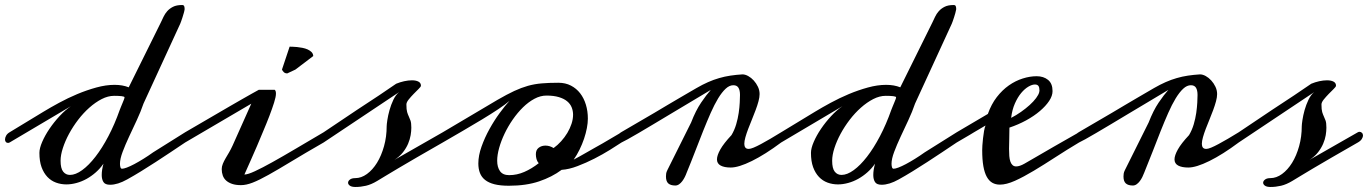

<svg xmlns="http://www.w3.org/2000/svg" viewBox="-38 -725 5422 761"><path d="M118.2 -119.1Q118.2 -137.2 129.2 -162.6Q140.1 -188 158 -214.4Q175.8 -240.7 198.2 -264.9Q220.7 -289.1 243.2 -304.2L0 -160.2Q-2 -159.2 -3.7 -158.9Q-5.4 -158.7 -6.8 -158.7Q-12.2 -158.7 -15.1 -162.6Q-18.1 -166.5 -18.1 -172.4Q-18.1 -179.2 -13.7 -187.3Q-9.3 -195.3 0 -200.7L134.3 -282.2Q161.6 -298.8 196.3 -317.6Q231 -336.4 268.3 -352.1Q305.7 -367.7 343.8 -378.2Q381.8 -388.7 416 -388.7Q447.8 -388.7 472.2 -378.9L599.6 -636.2Q604.5 -646.5 610.1 -658.4Q615.7 -670.4 624.8 -680.7Q633.8 -690.9 647.7 -698Q661.6 -705.1 683.6 -705.1Q690.4 -705.1 692.1 -700.4Q693.8 -695.8 693.8 -688.5Q692.9 -681.6 690.4 -673.1Q688 -664.6 685.3 -656.2Q682.6 -647.9 680.2 -641.1Q677.7 -634.3 676.3 -630.9L530.8 -314.5Q520 -282.7 504.2 -248.8Q488.3 -214.8 473.4 -182.9Q458.5 -150.9 448 -123Q437.5 -95.2 437.5 -75.7Q437.5 -68.8 439.2 -62.5Q440.9 -56.2 445.8 -56.2Q452.1 -56.2 465.1 -61Q478 -65.9 494.6 -74.7Q511.2 -83.5 530.5 -95.5Q549.8 -107.4 568.8 -121.1L695.8 -200.7Q699.7 -202.6 701.7 -202.6Q705.6 -202.6 707.8 -198.7Q710 -194.8 710 -189.5Q710 -181.2 706.3 -173.1Q702.6 -165 695.8 -160.2Q668 -141.6 638.4 -121.8Q608.9 -102.1 579.1 -82.8Q549.3 -63.5 520.8 -45.9Q492.2 -28.3 465.8 -13.7Q428.2 7.3 398.4 7.3Q378.9 7.3 372.1 -3.4Q365.2 -14.2 365.2 -31.2Q365.2 -41.5 366.9 -52.5Q368.7 -63.5 372.1 -76.2Q358.9 -57.1 341.8 -42Q324.7 -26.9 305.4 -16.1Q286.1 -5.4 265.4 0.2Q244.6 5.9 225.1 5.9Q203.6 5.9 184.1 -1.2Q164.6 -8.3 149.9 -23.7Q135.3 -39.1 126.7 -62.5Q118.2 -85.9 118.2 -119.1ZM436.5 -289.1Q438.5 -294.4 441.7 -302.2Q444.8 -310.1 448 -317.4Q451.2 -324.7 453.4 -330.8Q455.6 -336.9 455.6 -339.4Q455.6 -342.3 444.3 -343.8Q433.1 -345.2 414.6 -345.2Q390.1 -345.2 365 -332.3Q339.8 -319.3 316.2 -298.3Q292.5 -277.3 271.7 -250.2Q251 -223.1 235.6 -194.6Q220.2 -166 211.2 -138.2Q202.1 -110.4 202.1 -87.9Q202.1 -57.6 212.4 -44.7Q222.7 -31.7 239.3 -31.7Q261.7 -31.7 287.8 -50.8Q314 -69.8 340.3 -103.8Q366.7 -137.7 391.6 -185.1Q416.5 -232.4 436.5 -289.1Z M1244.6 -160.2Q1168.9 -116.7 1116.2 -84.7Q1063.5 -52.7 1026.4 -32Q989.3 -11.2 963.6 -1.2Q938 8.8 917 8.8Q896.5 8.8 882.1 3.9Q867.7 -1 858.4 -9.3Q849.1 -17.6 845 -29.3Q840.8 -41 840.8 -54.7Q840.8 -64.9 845.2 -75.7Q849.6 -86.4 856.2 -97.7Q862.8 -108.9 870.1 -121.3Q877.4 -133.8 883.8 -147.9L958 -314L695.8 -160.2Q689.5 -157.7 687 -157.7Q681.2 -157.7 676.5 -161.6Q671.9 -165.5 671.9 -171.9Q671.9 -177.7 677 -185.1Q682.1 -192.4 695.8 -200.7L822.3 -274.4Q847.2 -289.1 872.6 -303.7Q897.9 -318.4 920.2 -331.1Q942.4 -343.8 960.2 -353.8Q978 -363.8 987.8 -369.1H1050.8Q1052.7 -367.7 1054.2 -364.3Q1055.7 -360.8 1055.7 -354Q1055.7 -341.3 1048.3 -318.1Q1041 -294.9 1030 -266.1Q1019 -237.3 1005.6 -205.8Q992.2 -174.3 980.5 -146Q968.8 -118.2 956.1 -90.3Q943.4 -62.5 930.7 -33.2Q943.8 -33.2 972.4 -46.4Q1001 -59.6 1041.7 -82.3Q1082.5 -105 1134 -135.5Q1185.5 -166 1244.6 -200.7Q1246.6 -202.6 1252 -202.6Q1257.8 -202.6 1262.9 -198.7Q1268.1 -194.8 1268.1 -188Q1268.1 -182.1 1262.9 -175Q1257.8 -168 1244.6 -160.2ZM1109.9 -540Q1112.8 -540 1120.8 -539.8Q1128.9 -539.6 1139.2 -538.6Q1149.4 -537.6 1160.6 -535.4Q1171.9 -533.2 1181.2 -529.1Q1190.4 -524.9 1196.8 -518.6Q1203.1 -512.2 1203.6 -502.9L1132.8 -449.2L1100.6 -434.1Q1091.8 -434.1 1086.9 -439Q1082 -443.8 1079.6 -449.2Z M1572.8 -311Q1572.8 -290.5 1575.7 -280.8Q1578.6 -271 1582.3 -263.4Q1585.9 -255.9 1589.1 -246.8Q1592.3 -237.8 1592.3 -218.8Q1592.3 -205.6 1589.6 -189.2Q1586.9 -172.9 1579.6 -155.5Q1572.3 -138.2 1559.1 -121.3Q1545.9 -104.5 1525.4 -91.3L1716.8 -200.7Q1720.2 -202.6 1723.6 -202.6Q1729 -202.6 1733.2 -198.5Q1737.3 -194.3 1737.3 -187.5Q1737.3 -182.1 1732.7 -174.3Q1728 -166.5 1716.8 -160.2Q1656.7 -126 1613.5 -100.8Q1570.3 -75.7 1539.8 -57.6Q1509.3 -39.6 1489.7 -27.6Q1470.2 -15.6 1457 -7.8Q1433.6 6.3 1412.6 11.2Q1391.6 16.1 1371.1 16.1Q1355.5 16.1 1348.4 10.7Q1341.3 5.4 1341.6 -1.2Q1341.8 -7.8 1349.1 -13.4Q1356.4 -19 1370.1 -19Q1394 -19 1416.5 -35.4Q1439 -51.8 1456.3 -79.8Q1473.6 -107.9 1484.1 -145.5Q1494.6 -183.1 1494.6 -225.1Q1494.6 -231.4 1497.3 -249.5Q1500 -267.6 1505.9 -288.6Q1511.7 -309.6 1521.2 -329.6Q1530.8 -349.6 1543.9 -359.9L1244.6 -160.2Q1239.7 -156.7 1234.4 -156.7Q1229 -156.7 1225.6 -160.6Q1222.2 -164.6 1222.2 -170.4Q1222.2 -177.2 1227.3 -185.5Q1232.4 -193.8 1244.6 -200.7Q1323.2 -253.9 1376.7 -289.3Q1430.2 -324.7 1463.9 -346.7L1532.2 -393.1Q1547.4 -399.4 1564 -403.1Q1580.6 -406.7 1594.7 -406.7Q1610.4 -406.7 1620.4 -401.6Q1630.4 -396.5 1630.4 -385.3Q1630.4 -381.3 1621.3 -372.6Q1612.3 -363.8 1601.6 -352.8Q1590.8 -341.8 1581.8 -330.6Q1572.8 -319.3 1572.8 -311Z M2175.3 -397Q2203.1 -397 2224.9 -385.7Q2246.6 -374.5 2261.5 -355.2Q2276.4 -335.9 2284.2 -310.1Q2292 -284.2 2292 -254.9Q2292 -237.8 2288.1 -217.3Q2284.2 -196.8 2276.9 -175Q2269.5 -153.3 2259 -131.8Q2248.5 -110.4 2235.8 -92.3Q2245.1 -97.2 2258.3 -104.5Q2271.5 -111.8 2286.4 -120.4Q2301.3 -128.9 2317.6 -138.2Q2334 -147.5 2349.6 -156.2L2425.3 -200.7Q2428.7 -202.6 2434.6 -202.6Q2445.8 -202.6 2445.8 -190.9Q2445.8 -174.8 2425.3 -160.2Q2407.7 -148.4 2379.4 -130.9Q2351.1 -113.3 2318.1 -96.4Q2285.2 -79.6 2251.2 -66.7Q2217.3 -53.7 2188 -51.8Q2149.9 -23.4 2098.6 -6.1Q2047.4 11.2 1979 11.2Q1945.3 11.2 1922.1 5.4Q1898.9 -0.5 1884.8 -11.7Q1870.6 -22.9 1864.3 -39.3Q1857.9 -55.7 1857.9 -77.1Q1857.9 -108.4 1870.6 -144Q1883.3 -179.7 1902.1 -213.6Q1920.9 -247.6 1942.4 -276.9Q1963.9 -306.2 1981.4 -325.2Q1965.8 -311.5 1937.3 -292.5Q1908.7 -273.4 1872.8 -251.7Q1836.9 -230 1796.6 -206.5Q1756.3 -183.1 1716.8 -160.2Q1710.9 -157.7 1706.1 -157.7Q1699.7 -157.7 1696.3 -161.4Q1692.9 -165 1692.9 -170.9Q1692.9 -177.7 1698.5 -185.3Q1704.1 -192.9 1716.8 -200.7Q1791 -244.1 1843.3 -275.6Q1895.5 -307.1 1933.6 -329.1Q1971.7 -351.1 2000 -364.3Q2028.3 -377.4 2054.4 -384.8Q2080.6 -392.1 2108.9 -394.5Q2137.2 -397 2175.3 -397ZM1980 -30.8Q2010.7 -30.8 2040 -43.5Q2069.3 -56.2 2097.2 -78.1Q2090.8 -85.4 2088.4 -94.7Q2085.9 -104 2085.9 -113.8Q2085.9 -130.9 2097.2 -139.4Q2108.4 -147.9 2124 -147.9Q2140.6 -147.9 2156.2 -138.2Q2171.9 -149.4 2186 -165Q2200.2 -180.7 2210.7 -198.2Q2221.2 -215.8 2227.3 -234.4Q2233.4 -252.9 2233.4 -270.5Q2233.4 -285.6 2227.8 -299.6Q2222.2 -313.5 2209.7 -323.7Q2197.3 -334 2177 -340.1Q2156.7 -346.2 2127.9 -346.2Q2104 -346.2 2080.3 -333.5Q2056.6 -320.8 2034.9 -299.6Q2013.2 -278.3 1994.4 -251.2Q1975.6 -224.1 1961.9 -195.3Q1948.2 -166.5 1940.4 -138.7Q1932.6 -110.8 1932.6 -87.9Q1932.6 -62.5 1943.8 -46.6Q1955.1 -30.8 1980 -30.8Z M2972.7 -352.1Q2972.7 -339.8 2968.3 -323.5Q2963.9 -307.1 2957 -288.8Q2950.2 -270.5 2942.4 -251.5Q2934.6 -232.4 2927.7 -214.6Q2920.9 -196.8 2916.5 -181.2Q2912.1 -165.5 2912.1 -154.8Q2912.1 -145.5 2916.3 -140.1Q2920.4 -134.8 2929.7 -134.8Q2936.5 -134.8 2949 -139.9Q2961.4 -145 2978.3 -154.1Q2995.1 -163.1 3015.4 -175Q3035.6 -187 3058.1 -200.7Q3063 -203.6 3067.9 -203.6Q3073.2 -203.6 3077.4 -199.7Q3081.5 -195.8 3081.5 -189.9Q3081.5 -183.6 3076.2 -176.5Q3070.8 -169.4 3058.1 -160.2Q2994.6 -112.8 2942.1 -86.9Q2889.6 -61 2858.4 -61Q2833 -61 2818.4 -68.8Q2803.7 -76.7 2803.7 -93.3Q2803.7 -108.9 2817.1 -132.8Q2830.6 -156.7 2861.3 -189.5Q2873 -209 2879.9 -232.2Q2886.7 -255.4 2889.9 -277.6Q2893.1 -299.8 2894 -318.6Q2895 -337.4 2895 -348.6Q2895 -367.2 2888.9 -377.2Q2882.8 -387.2 2868.7 -387.2Q2853 -387.2 2838.1 -373.3Q2823.2 -359.4 2808.3 -335Q2793.5 -310.5 2778.8 -277.3Q2764.2 -244.1 2748.8 -205.6Q2733.4 -167 2717.3 -125Q2701.2 -83 2683.6 -40.5Q2680.7 -32.2 2676.3 -23.4Q2671.9 -14.6 2666.3 -7.1Q2660.6 0.5 2653.6 5.4Q2646.5 10.3 2638.7 10.3Q2620.1 10.3 2610.8 2Q2601.6 -6.3 2601.6 -25.4Q2601.6 -30.8 2602.3 -36.6Q2603 -42.5 2606.9 -50.3L2701.2 -239.3Q2719.7 -287.1 2741 -318.4Q2762.2 -349.6 2779.3 -368.7Q2739.3 -344.7 2699.2 -320.8Q2659.2 -296.9 2622.1 -274.7Q2585 -252.4 2552 -232.7Q2519 -212.9 2493.2 -197.8Q2467.3 -182.6 2449.7 -172.9Q2432.1 -163.1 2425.3 -160.2Q2421.4 -157.7 2417 -157.7Q2411.6 -157.7 2408 -161.6Q2404.3 -165.5 2404.3 -171.9Q2404.3 -178.7 2408.9 -186.8Q2413.6 -194.8 2425.3 -201.7L2555.7 -277.8Q2581.1 -293 2606.9 -308.3Q2632.8 -323.7 2655.5 -336.9Q2678.2 -350.1 2695.8 -360.4Q2713.4 -370.6 2722.7 -376Q2746.1 -389.6 2768.3 -399.4Q2790.5 -409.2 2812.5 -415.5Q2834.5 -421.9 2857.2 -425.3Q2879.9 -428.7 2904.8 -430.2Q2915.5 -430.2 2927.5 -423.6Q2939.5 -417 2949.5 -406Q2959.5 -395 2966.1 -381.1Q2972.7 -367.2 2972.7 -352.1Z M3176.3 -119.1Q3176.3 -137.2 3187.3 -162.6Q3198.2 -188 3216.1 -214.4Q3233.9 -240.7 3256.3 -264.9Q3278.8 -289.1 3301.3 -304.2L3058.1 -160.2Q3056.2 -159.2 3054.4 -158.9Q3052.7 -158.7 3051.3 -158.7Q3045.9 -158.7 3043 -162.6Q3040 -166.5 3040 -172.4Q3040 -179.2 3044.4 -187.3Q3048.8 -195.3 3058.1 -200.7L3192.4 -282.2Q3219.7 -298.8 3254.4 -317.6Q3289.1 -336.4 3326.4 -352.1Q3363.8 -367.7 3401.9 -378.2Q3439.9 -388.7 3474.1 -388.7Q3505.9 -388.7 3530.3 -378.9L3657.7 -636.2Q3662.6 -646.5 3668.2 -658.4Q3673.8 -670.4 3682.9 -680.7Q3691.9 -690.9 3705.8 -698Q3719.7 -705.1 3741.7 -705.1Q3748.5 -705.1 3750.2 -700.4Q3752 -695.8 3752 -688.5Q3751 -681.6 3748.5 -673.1Q3746.1 -664.6 3743.4 -656.2Q3740.7 -647.9 3738.3 -641.1Q3735.8 -634.3 3734.4 -630.9L3588.9 -314.5Q3578.1 -282.7 3562.3 -248.8Q3546.4 -214.8 3531.5 -182.9Q3516.6 -150.9 3506.1 -123Q3495.6 -95.2 3495.6 -75.7Q3495.6 -68.8 3497.3 -62.5Q3499 -56.2 3503.9 -56.2Q3510.3 -56.2 3523.2 -61Q3536.1 -65.9 3552.7 -74.7Q3569.3 -83.5 3588.6 -95.5Q3607.9 -107.4 3627 -121.1L3753.9 -200.7Q3757.8 -202.6 3759.8 -202.6Q3763.7 -202.6 3765.9 -198.7Q3768.1 -194.8 3768.1 -189.5Q3768.1 -181.2 3764.4 -173.1Q3760.7 -165 3753.9 -160.2Q3726.1 -141.6 3696.5 -121.8Q3667 -102.1 3637.2 -82.8Q3607.4 -63.5 3578.9 -45.9Q3550.3 -28.3 3523.9 -13.7Q3486.3 7.3 3456.5 7.3Q3437 7.3 3430.2 -3.4Q3423.3 -14.2 3423.3 -31.2Q3423.3 -41.5 3425 -52.5Q3426.8 -63.5 3430.2 -76.2Q3417 -57.1 3399.9 -42Q3382.8 -26.9 3363.5 -16.1Q3344.2 -5.4 3323.5 0.2Q3302.7 5.9 3283.2 5.9Q3261.7 5.9 3242.2 -1.2Q3222.7 -8.3 3208 -23.7Q3193.4 -39.1 3184.8 -62.5Q3176.3 -85.9 3176.3 -119.1ZM3494.6 -289.1Q3496.6 -294.4 3499.8 -302.2Q3502.9 -310.1 3506.1 -317.4Q3509.3 -324.7 3511.5 -330.8Q3513.7 -336.9 3513.7 -339.4Q3513.7 -342.3 3502.4 -343.8Q3491.2 -345.2 3472.7 -345.2Q3448.2 -345.2 3423.1 -332.3Q3397.9 -319.3 3374.3 -298.3Q3350.6 -277.3 3329.8 -250.2Q3309.1 -223.1 3293.7 -194.6Q3278.3 -166 3269.3 -138.2Q3260.3 -110.4 3260.3 -87.9Q3260.3 -57.6 3270.5 -44.7Q3280.8 -31.7 3297.4 -31.7Q3319.8 -31.7 3345.9 -50.8Q3372.1 -69.8 3398.4 -103.8Q3424.8 -137.7 3449.7 -185.1Q3474.6 -232.4 3494.6 -289.1Z M3753.9 -160.2Q3749 -156.7 3742.7 -156.7Q3736.3 -156.7 3732.4 -160.4Q3728.5 -164.1 3728.5 -169.9Q3728.5 -176.3 3734.1 -184.3Q3739.7 -192.4 3753.9 -200.7L3877.4 -273.4Q3891.1 -312 3912.8 -340.1Q3934.6 -368.2 3960.7 -386.5Q3986.8 -404.8 4015.4 -413.8Q4043.9 -422.9 4070.8 -422.9Q4098.1 -422.9 4116 -408.4Q4133.8 -394 4133.8 -363.8Q4133.8 -345.2 4120.4 -325Q4106.9 -304.7 4083.7 -284.9Q4060.5 -265.1 4029.3 -248Q3998 -231 3962.9 -219.2Q3962.9 -195.8 3962.2 -174.8Q3961.4 -153.8 3961.4 -135.3Q3961.4 -119.6 3962.4 -106.7Q3963.4 -93.8 3966.6 -84.7Q3969.7 -75.7 3975.3 -70.6Q3981 -65.4 3989.7 -65.4Q4003.4 -65.4 4022.7 -76.4Q4042 -87.4 4071.3 -104.5Q4097.7 -120.1 4138.7 -143.6Q4179.7 -167 4238.8 -200.7Q4240.7 -202.1 4244.1 -202.1Q4249.5 -202.1 4253.7 -197.5Q4257.8 -192.9 4257.8 -186Q4257.8 -180.2 4253.7 -173.3Q4249.5 -166.5 4238.8 -160.2Q4190.4 -131.3 4145 -101.8Q4099.6 -72.3 4059.3 -48.1Q4019 -23.9 3984.9 -8.5Q3950.7 6.8 3925.3 6.8Q3908.2 6.8 3895.3 -0.5Q3882.3 -7.8 3873.3 -23.9Q3864.3 -40 3859.6 -66.2Q3855 -92.3 3855 -129.9Q3855 -135.7 3855.7 -148.7Q3856.4 -161.6 3858.2 -176.5Q3859.9 -191.4 3862.3 -205.6Q3864.7 -219.7 3868.2 -227.5Q3864.7 -225.6 3858.2 -221.7Q3851.6 -217.8 3842.8 -212.6Q3834 -207.5 3824.2 -201.7Q3814.5 -195.8 3804.7 -189.9ZM4081.1 -359.9Q4082 -362.8 4082 -366.2Q4082 -378.4 4077.9 -384.3Q4073.7 -390.1 4064 -390.1Q4052.7 -390.1 4038.1 -381.6Q4023.4 -373 4009.5 -356.4Q3995.6 -339.8 3984.6 -314.9Q3973.6 -290 3969.7 -257.8Q3989.7 -268.1 4008.8 -281.5Q4027.8 -294.9 4043.2 -308.8Q4058.6 -322.8 4068.6 -336.2Q4078.6 -349.6 4081.1 -359.9Z M4786.1 -352.1Q4786.1 -339.8 4781.7 -323.5Q4777.3 -307.1 4770.5 -288.8Q4763.7 -270.5 4755.9 -251.5Q4748 -232.4 4741.2 -214.6Q4734.4 -196.8 4730 -181.2Q4725.6 -165.5 4725.6 -154.8Q4725.6 -145.5 4729.7 -140.1Q4733.9 -134.8 4743.2 -134.8Q4750 -134.8 4762.5 -139.9Q4774.9 -145 4791.7 -154.1Q4808.6 -163.1 4828.9 -175Q4849.1 -187 4871.6 -200.7Q4876.5 -203.6 4881.3 -203.6Q4886.7 -203.6 4890.9 -199.7Q4895 -195.8 4895 -189.9Q4895 -183.6 4889.6 -176.5Q4884.3 -169.4 4871.6 -160.2Q4808.1 -112.8 4755.6 -86.9Q4703.1 -61 4671.9 -61Q4646.5 -61 4631.8 -68.8Q4617.2 -76.7 4617.2 -93.3Q4617.2 -108.9 4630.6 -132.8Q4644 -156.7 4674.8 -189.5Q4686.5 -209 4693.4 -232.2Q4700.2 -255.4 4703.4 -277.6Q4706.5 -299.8 4707.5 -318.6Q4708.5 -337.4 4708.5 -348.6Q4708.5 -367.2 4702.4 -377.2Q4696.3 -387.2 4682.1 -387.2Q4666.5 -387.2 4651.6 -373.3Q4636.7 -359.4 4621.8 -335Q4606.9 -310.5 4592.3 -277.3Q4577.6 -244.1 4562.3 -205.6Q4546.9 -167 4530.8 -125Q4514.6 -83 4497.1 -40.5Q4494.1 -32.2 4489.7 -23.4Q4485.4 -14.6 4479.7 -7.1Q4474.1 0.5 4467 5.4Q4460 10.3 4452.1 10.3Q4433.6 10.3 4424.3 2Q4415 -6.3 4415 -25.4Q4415 -30.8 4415.8 -36.6Q4416.5 -42.5 4420.4 -50.3L4514.6 -239.3Q4533.2 -287.1 4554.4 -318.4Q4575.7 -349.6 4592.8 -368.7Q4552.7 -344.7 4512.7 -320.8Q4472.7 -296.9 4435.5 -274.7Q4398.4 -252.4 4365.5 -232.7Q4332.5 -212.9 4306.6 -197.8Q4280.8 -182.6 4263.2 -172.9Q4245.6 -163.1 4238.8 -160.2Q4234.9 -157.7 4230.5 -157.7Q4225.1 -157.7 4221.4 -161.6Q4217.8 -165.5 4217.8 -171.9Q4217.8 -178.7 4222.4 -186.8Q4227.1 -194.8 4238.8 -201.7L4369.1 -277.8Q4394.5 -293 4420.4 -308.3Q4446.3 -323.7 4469 -336.9Q4491.7 -350.1 4509.3 -360.4Q4526.9 -370.6 4536.1 -376Q4559.6 -389.6 4581.8 -399.4Q4604 -409.2 4626 -415.5Q4647.9 -421.9 4670.7 -425.3Q4693.4 -428.7 4718.3 -430.2Q4729 -430.2 4741 -423.6Q4752.9 -417 4762.9 -406Q4772.9 -395 4779.5 -381.1Q4786.1 -367.2 4786.1 -352.1Z M5199.7 -311Q5199.7 -290.5 5202.6 -280.8Q5205.6 -271 5209.2 -263.4Q5212.9 -255.9 5216.1 -246.8Q5219.2 -237.8 5219.2 -218.8Q5219.2 -205.6 5216.6 -189.2Q5213.9 -172.9 5206.5 -155.5Q5199.2 -138.2 5186 -121.3Q5172.9 -104.5 5152.3 -91.3L5343.8 -200.7Q5347.2 -202.6 5350.6 -202.6Q5356 -202.6 5360.1 -198.5Q5364.3 -194.3 5364.3 -187.5Q5364.3 -182.1 5359.6 -174.3Q5355 -166.5 5343.8 -160.2Q5283.7 -126 5240.5 -100.8Q5197.3 -75.7 5166.7 -57.6Q5136.2 -39.6 5116.7 -27.6Q5097.2 -15.6 5084 -7.8Q5060.5 6.3 5039.6 11.2Q5018.6 16.1 4998 16.1Q4982.4 16.1 4975.3 10.7Q4968.3 5.4 4968.5 -1.2Q4968.8 -7.8 4976.1 -13.4Q4983.4 -19 4997.1 -19Q5021 -19 5043.5 -35.4Q5065.9 -51.8 5083.3 -79.8Q5100.6 -107.9 5111.1 -145.5Q5121.6 -183.1 5121.6 -225.1Q5121.6 -231.4 5124.3 -249.5Q5127 -267.6 5132.8 -288.6Q5138.7 -309.6 5148.2 -329.6Q5157.7 -349.6 5170.9 -359.9L4871.6 -160.2Q4866.7 -156.7 4861.3 -156.7Q4856 -156.7 4852.5 -160.6Q4849.1 -164.6 4849.1 -170.4Q4849.1 -177.2 4854.2 -185.5Q4859.4 -193.8 4871.6 -200.7Q4950.2 -253.9 5003.7 -289.3Q5057.1 -324.7 5090.8 -346.7L5159.2 -393.1Q5174.3 -399.4 5190.9 -403.1Q5207.5 -406.7 5221.7 -406.7Q5237.3 -406.7 5247.3 -401.6Q5257.3 -396.5 5257.3 -385.3Q5257.3 -381.3 5248.3 -372.6Q5239.3 -363.8 5228.5 -352.8Q5217.8 -341.8 5208.7 -330.6Q5199.7 -319.3 5199.7 -311Z"/></svg>

Font: Meddon
Style: Regular
Weight: 400
Designer: Vernon Adams
Foundry: Vernon Adams
Version: Version 1.000